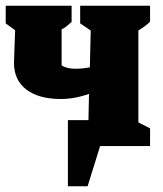

<svg xmlns="http://www.w3.org/2000/svg" viewBox="-33 -512 572 673"><path d="M180 -165Q103 -165 59.5 -198Q16 -231 16 -292L20 -406L-13 -430V-492H218V-435Q210 -428 201 -420.5Q192 -413 183 -409V-283Q200 -271 232 -271Q255 -271 282 -276L285 -405L248 -430V-492H493V-436Q485 -428 475 -420.5Q465 -413 452 -405V-83L493 -62V0H318L274 141H205V-91H277L279 -183Q229 -165 180 -165Z"/></svg>

Font: Piazzolla ExtraBold
Style: Regular
Weight: 800
Designer: Juan Pablo del Peral
Foundry: Huerta Tipografica
Version: Version 1.330